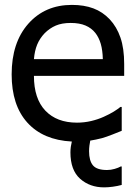

<svg xmlns="http://www.w3.org/2000/svg" viewBox="-20 -581 566 804"><path d="M280.8 11.7Q160.6 5.4 94.7 -67.4Q28.8 -140.1 28.8 -269.5Q28.8 -402.8 98.6 -481.7Q168.5 -560.5 281.2 -560.5Q332 -560.5 371.1 -545.9Q410.2 -531.2 439.5 -500Q468.8 -468.8 484.4 -423.6Q500 -378.4 500 -313V-263.2H122.1Q122.1 -168 169.9 -117.7Q217.8 -67.4 302.2 -67.4Q332.5 -67.4 361.6 -74.2Q390.6 -81.1 414.1 -91.8Q439 -103 456.1 -113.5Q473.1 -124 484.4 -133.3H489.7V-33.2Q473.6 -26.9 449.7 -17.3Q425.8 -7.8 406.7 -2.4Q395 0.5 381.6 3.4Q368.2 6.3 357.9 7.8Q356 16.1 354.5 28.6Q353 41 353 52.2Q353 91.8 369.1 111.3Q385.3 130.9 428.2 130.9Q444.3 130.9 460.2 126.2Q476.1 121.6 485.4 116.2H489.7V193.4Q472.2 198.2 452.4 200.9Q432.6 203.6 416 203.6Q356 203.6 315.4 167.5Q274.9 131.3 274.9 57.1Q274.9 44.9 276.6 33.4Q278.3 22 280.8 11.7ZM410.6 -333.5Q409.7 -370.6 401.9 -397.5Q394 -424.3 379.4 -442.9Q363.3 -463.4 338.1 -474.1Q313 -484.9 275.9 -484.9Q239.3 -484.9 213.6 -473.9Q188 -462.9 167 -441.9Q146.5 -420.4 135.7 -394.3Q125 -368.2 122.1 -333.5Z"/></svg>

Font: IranNastaliq
Style: Regular
Weight: 400
Designer: Hossein Zahedi
Version: Version 1.5